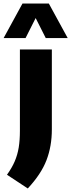

<svg xmlns="http://www.w3.org/2000/svg" viewBox="-64 -828 402 1085"><path d="M93 237 -24.5 159.5Q3.5 120.5 19.2 83.8Q35 47 41.8 5.5Q48.5 -36 48.5 -89V-548.5H229V-96.5Q229 -2 198.8 77Q168.5 156 93 237ZM-43.5 -613 63 -808H212L318.5 -613H194.5L137.5 -726L80.5 -613Z"/></svg>

Font: Encode Sans SmCnd XBd
Style: Regular
Weight: 800
Width: 4
Designer: Multiple Designers
Foundry: Impallari Type
Version: Version 3.002; ttfautohint (v1.8.3) -l 8 -r 50 -G 200 -x 14 